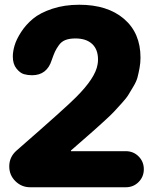

<svg xmlns="http://www.w3.org/2000/svg" viewBox="-20 -789 649 809"><path d="M107 0Q71 0 45 -25.5Q19 -51 19 -88Q19 -127 49 -154Q260 -338 301 -380Q382 -461 391 -517Q393 -527 393 -538Q393 -581 368 -604Q343 -627 298 -627Q273 -627 256 -620.5Q239 -614 228 -598.5Q217 -583 211.5 -571Q206 -559 198 -536Q178 -472 115 -472Q97 -472 81 -476.5Q65 -481 49.5 -500Q34 -519 34 -551Q34 -572 41.5 -597.5Q49 -623 69 -654Q89 -685 119 -710Q149 -735 200 -752Q251 -769 314 -769Q433 -769 502.5 -709.5Q572 -650 572 -546Q572 -524 568 -502.5Q564 -481 559.5 -463.5Q555 -446 542 -424.5Q529 -403 521 -389.5Q513 -376 492 -353Q471 -330 460.5 -318.5Q450 -307 420.5 -280Q391 -253 378.5 -242Q366 -231 330 -199.5Q294 -168 279 -155V-152H510Q542 -152 564 -130Q586 -108 586 -76Q586 -44 564 -22Q542 0 510 0Z"/></svg>

Font: Jellee Roman
Style: Regular
Weight: 400
Designer: Alfredo Marco Pradil
Foundry: Alfredo Marco Pradil
Version: Version 1.016;PS 001.016;hotconv 1.0.88;makeotf.lib2.5.64775